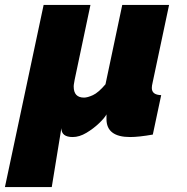

<svg xmlns="http://www.w3.org/2000/svg" viewBox="-69 -546 757 779"><path d="M108 -526H298L234 -223Q233 -216 231.5 -208.5Q230 -201 230 -195Q230 -150 272 -150Q286 -150 308 -160Q330 -170 359 -204L427 -526H617L550 -210Q547 -198 547 -189Q547 -161 585 -160L551 0Q494 10 459 10Q363 10 363 -63V-82Q356 -68 333 -46Q310 -24 281.5 -7Q253 10 226 10Q180 10 180 -26L141 213H-49Z"/></svg>

Font: Raleway Black
Style: Italic
Weight: 900
Italic angle: -12°
Designer: Matt McInerney, Pablo Impallari, Rodrigo Fuenzalida
Foundry: Matt McInerney, Pablo Impallari, Rodrigo Fuenzalida
Version: Version 4.101;RELEASE